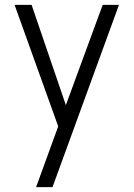

<svg xmlns="http://www.w3.org/2000/svg" viewBox="-20 -520 550 790"><path d="M402.5 -500H469.5L196 250H128.5L219.5 0L40 -500H110L251 -87.5Z"/></svg>

Font: Urbanist Light
Style: Regular
Weight: 300
Designer: Corey Hu
Foundry: Corey Hu
Version: Version 1.330; ttfautohint (v1.8.4.7-5d5b)